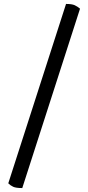

<svg xmlns="http://www.w3.org/2000/svg" viewBox="-20 -754 448 974"><path d="M93 200Q61 200 47 193.5Q33 187 22 176L315 -734Q345 -734 359 -727.5Q373 -721 386 -710Z"/></svg>

Font: Petrona SemiBold
Style: Italic
Weight: 600
Italic angle: -9°
Designer: Ringo R. Seeber
Foundry: Ringo R. Seeber
Version: Version 2.001; ttfautohint (v1.8.3)